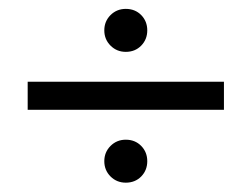

<svg xmlns="http://www.w3.org/2000/svg" viewBox="-20 -526 561 428"><path d="M41.7 -281.2V-343.8H479.2V-281.2ZM260.4 -118.8Q240.3 -118.8 226.4 -132.6Q212.5 -146.5 212.5 -166.7Q212.5 -186.8 226.4 -200.7Q240.3 -214.6 260.4 -214.6Q281.2 -214.6 294.8 -200.7Q308.3 -186.8 308.3 -166.7Q308.3 -146.5 294.8 -132.6Q281.2 -118.8 260.4 -118.8ZM260.4 -410.4Q240.3 -410.4 226.4 -424.3Q212.5 -438.2 212.5 -458.3Q212.5 -478.5 226.4 -492.4Q240.3 -506.2 260.4 -506.2Q281.2 -506.2 294.8 -492.4Q308.3 -478.5 308.3 -458.3Q308.3 -438.2 294.8 -424.3Q281.2 -410.4 260.4 -410.4Z"/></svg>

Font: co2trust
Style: Regular
Weight: 400
Designer: Kristian Moeller
Foundry: Dicotype
Version: Version 1.000